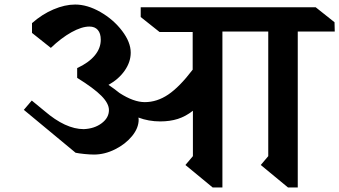

<svg xmlns="http://www.w3.org/2000/svg" viewBox="-20 -818 1495 846"><path d="M1292 -679V8H1249L1129 -91L1162 -130V-679H960V8H917L797 -91L830 -130V-330Q798 -305 763.5 -294Q729 -283 686 -283Q635 -283 590 -300Q591 -297 591 -291Q591 -254 562 -218.5Q533 -183 487 -160Q441 -137 394 -137Q376 -137 351.5 -139.5Q327 -142 313 -145L85 -334L120 -375L176 -329Q269 -249 349 -249Q396 -251 428 -275Q460 -299 460 -333Q460 -362 427 -395.5Q394 -429 320 -475V-518Q370 -541 397 -573Q424 -605 424 -643Q424 -671 411 -686Q398 -701 374 -701Q340 -701 295 -676Q250 -651 204 -607L121 -673V-716Q165 -755 215.5 -776.5Q266 -798 311 -798Q365 -798 422.5 -765Q480 -732 518 -682Q556 -632 556 -586Q556 -545 529.5 -507Q503 -469 458 -444Q482 -428 507 -408Q569 -368 618 -368Q672 -368 721.5 -401.5Q771 -435 829 -511V-677H683L600 -743V-786H1371L1454 -720L1455 -679Z"/></svg>

Font: Inknut Antiqua Medium
Style: Regular
Weight: 500
Designer: Claus Eggers Sørensen
Foundry: Claus Eggers Sørensen
Version: Version 1.003; ttfautohint (v1.8.2) -l 8 -r 50 -G 200 -x 14 